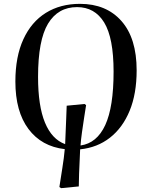

<svg xmlns="http://www.w3.org/2000/svg" viewBox="-20 -765 767 999"><path d="M298 214 289 208Q296 161 304.5 108.5Q313 56 317 11Q196 -3 128 -94Q60 -185 60 -341Q60 -470 101.5 -560.5Q143 -651 218.5 -698Q294 -745 396 -745Q533 -745 612 -655.5Q691 -566 691 -399Q691 -277 654.5 -188.5Q618 -100 552 -48.5Q486 3 397 12Q396 36 394.5 69.5Q393 103 391.5 138.5Q390 174 390 205ZM399 -8Q484 -20 527.5 -114Q571 -208 571 -392Q571 -568 522 -648Q473 -728 381 -728Q282 -728 230 -642Q178 -556 178 -365Q178 -214 214 -127Q250 -40 319 -15Q320 -40 321.5 -76Q323 -112 324.5 -149Q326 -186 327 -215L420 -224L428 -218Q424 -193 418 -154.5Q412 -116 406.5 -76.5Q401 -37 399 -8Z"/></svg>

Font: Literata 72pt Medium
Style: Italic
Weight: 500
Italic angle: -2°
Designer: Latin by Veronika Burian and Jose Scaglione. Greek by Irene Vlachou. Cyrillic by Vera Evstafieva
Foundry: TypeTogether
Version: Version 3.002